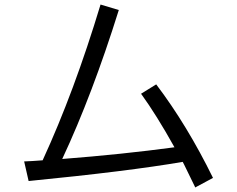

<svg xmlns="http://www.w3.org/2000/svg" viewBox="-20 -809 1039 842"><path d="M85.9 -101.1Q118.2 -102.1 167 -106Q305.7 -407.2 420.9 -789.1L501 -765.1Q384.8 -393.6 252.9 -111.8Q516.6 -132.3 745.1 -163.1Q666 -305.2 598.6 -397.9L665 -439Q800.8 -259.8 914.1 -28.8L835.9 13.2L835 10.3Q812.5 -36.6 787.1 -87.9L781.2 -99.1Q543 -58.1 105.5 -15.1Z"/></svg>

Font: UDEV Gothic 35
Style: Regular
Weight: 400
Version: v2.1.0; ttfautohint (v1.8.4.7-5d5b-dirty) -l 6 -r 45 -G 200 